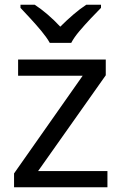

<svg xmlns="http://www.w3.org/2000/svg" viewBox="-20 -837 510 806"><path d="M431 -51H39V-109L327 -519H56V-587H424V-521L140 -119H431ZM189 -657Q176 -680 154 -706.5Q132 -733 108 -759Q84 -785 66 -804V-817H126Q152 -800 180 -776Q208 -752 233 -725Q260 -752 288 -776Q316 -800 342 -817H404V-804Q385 -785 360.5 -759Q336 -733 313.5 -706.5Q291 -680 279 -657Z"/></svg>

Font: Noto Sans Tamil UI
Style: Regular
Weight: 400
Designer: Jelle Bosma - Monotype Design Team
Foundry: Monotype Imaging Inc.
Version: Version 2.004